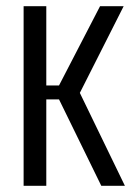

<svg xmlns="http://www.w3.org/2000/svg" viewBox="-20 -598 428 618"><path d="M56 0V-578H129V-323H170L302 -578H378L237 -299L382 0H306L170 -278H129V0Z"/></svg>

Font: Oswald Light
Style: Regular
Weight: 300
Designer: Vernon Adams
Foundry: Vernon Adams
Version: Version 4.103;gftools[0.9.33.dev8+g029e19f]